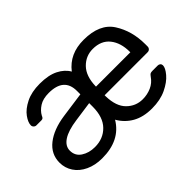

<svg xmlns="http://www.w3.org/2000/svg" viewBox="-89 -794 1068 1068"><g transform="rotate(-45 445.0 -260.0)"><path d="M39.1 -141.1Q39.1 -208 93.5 -251Q147.9 -293.9 240.2 -307.1L390.1 -328.1V-355Q390.1 -458 271 -458Q225.1 -458 196.5 -439.5Q168 -420.9 154.8 -396Q150.9 -386.2 146.5 -382.6Q142.1 -378.9 133.8 -378.9H95.2Q86.4 -378.9 79.8 -385.5Q73.2 -392.1 73.2 -400.9Q73.2 -423.8 95.2 -454.3Q117.2 -484.9 162.1 -507.3Q207 -529.8 272 -529.8Q339.8 -529.8 382.8 -508.3Q425.8 -486.8 445.8 -451.2Q506.8 -530.3 617.2 -529.8Q743.2 -529.8 793 -451.9Q842.8 -374 842.8 -270V-252Q842.8 -242.2 836.4 -235.6Q830.1 -229 819.8 -229H481.9V-220.2Q483.9 -140.1 522.9 -101.6Q562 -63 616.2 -63Q652.3 -63 684.1 -76.9Q715.8 -90.8 735.8 -120.1Q743.7 -131.3 749.3 -134.3Q754.9 -137.2 767.1 -137.2H808.1Q816.9 -137.2 823 -131.6Q829.1 -126 829.1 -117.2Q829.1 -97.2 803.5 -66.7Q777.8 -36.1 730 -13.2Q682.1 9.8 616.2 9.8Q548.3 9.8 501.2 -17.1Q454.1 -43.9 426.8 -91.8Q365.7 10.3 224.1 9.8Q169.9 9.8 127.4 -10Q85 -29.8 62 -64.5Q39.1 -99.1 39.1 -141.1ZM127 -147.9Q127 -106.9 160.4 -85Q193.8 -63 240.2 -63Q306.2 -63 348.1 -106Q390.1 -148.9 390.1 -231V-258.8L272.9 -242.2Q201.2 -232.4 164.1 -208.3Q127 -184.1 127 -147.9ZM481.9 -296.9H752V-300.8Q752 -371.6 717.5 -414.8Q683.1 -458 617.2 -458Q562 -458 522.9 -418Q483.9 -377.9 481.9 -300.8Z"/></g></svg>

Font: Rubik AZ
Style: Regular
Weight: 400
Designer: Hubert and Fischer
Foundry: Hubert & Fischer
Version: Version 2.000